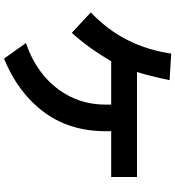

<svg xmlns="http://www.w3.org/2000/svg" viewBox="22 -782 876 960"><g transform="rotate(90 460.0 -302.0)"><path d="M865 -420H636V-392Q636 -212 540 -83Q444 46 273 116L195 6Q286 -24 355.5 -81Q425 -138 464 -217.5Q503 -297 503 -392V-420H286Q218 -303 144 -223L42 -318Q131 -403 181 -503Q231 -603 248 -720L381 -712Q358 -605 340 -549H865Z"/></g></svg>

Font: BM Euljiro oraeorae
Style: Regular
Weight: 400
Designer: Bongjin Kim; Bomjun Kim; Myungsoo Han; Hyesun Chae; Mikyoung Jeong; Wujin Sim; Minjae Kang; Suwha Jang;
Foundry: Sandoll Inc.
Version: Version 1.000;hotconv 1.0.109;makeexe 2.5.65596